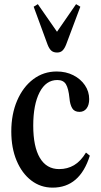

<svg xmlns="http://www.w3.org/2000/svg" viewBox="-20 -870 472 901"><path d="M227 10.5Q170.5 10.5 126.8 -23Q83 -56.5 58 -116Q33 -175.5 33 -253Q33 -334.5 60.5 -398.2Q88 -462 136 -498.2Q184 -534.5 246 -534.5Q289.5 -534.5 324 -517Q358.5 -499.5 378.5 -470Q398.5 -440.5 398.5 -405Q398.5 -377 386.2 -361Q374 -345 353 -345Q329 -345 318.8 -362.2Q308.5 -379.5 306 -409Q301.5 -454.5 289.5 -474.5Q277.5 -494.5 249 -494.5Q195.5 -494.5 165.8 -436.8Q136 -379 136 -280.5Q136 -181.5 167.2 -129Q198.5 -76.5 257.5 -76.5Q296.5 -76.5 327.5 -94.8Q358.5 -113 383.5 -154L401.5 -139.5Q354.5 10.5 227 10.5ZM248 -623.5Q231 -623.5 221 -632.2Q211 -641 203.5 -660L138 -838.5L157.5 -850.5L247.5 -721L337 -850.5L357 -838.5L290 -660Q282 -640.5 272.5 -632Q263 -623.5 248 -623.5Z"/></svg>

Font: Libre Caslon Condensed Medium
Style: Regular
Weight: 500
Designer: Pablo Impallari, Rodrigo Fuenzalida, Katja Schimmel, Ertekin Erdin
Foundry: Pablo Impallari, Rodrigo Fuenzalida
Version: Version 2.000; ttfautohint (v1.8.4.7-5d5b);gftools[0.9.33]